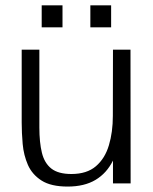

<svg xmlns="http://www.w3.org/2000/svg" viewBox="-20 -685 571 717"><path d="M232.9 11.7Q170.4 11.7 135.3 -10.7Q100.1 -33.2 84.2 -69.3Q68.4 -105.5 64.7 -147.2Q61 -189 61 -227.1V-499.5H127V-209Q127 -153.3 136.5 -114.5Q146 -75.7 171.9 -55.4Q197.8 -35.2 246.6 -35.2Q304.2 -35.2 338.1 -64.2Q372.1 -93.3 386.7 -142.6Q401.4 -191.9 401.4 -252L401.9 -499.5H467.3L467.8 0H401.9V-85.4Q378.4 -38.1 336.7 -13.2Q294.9 11.7 232.9 11.7ZM317.4 -583V-665H395V-583ZM135.7 -583V-665H213.4V-583Z"/></svg>

Font: Pontano Sans Light
Style: Regular
Weight: 300
Designer: Vernon Adams
Foundry: Vernon Adams
Version: Version 2.001